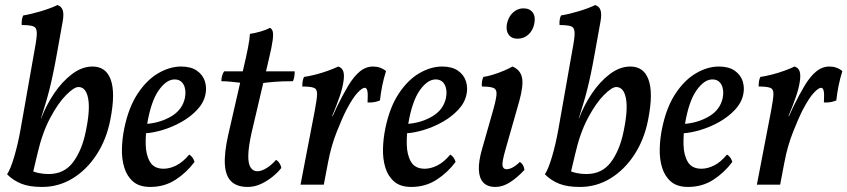

<svg xmlns="http://www.w3.org/2000/svg" viewBox="-20 -730 3350 759"><path d="M207 -710Q223 -705 228 -689.5Q233 -674 228 -646Q215 -574 206 -523.5Q197 -473 189.5 -437.5Q182 -402 175 -374.5Q168 -347 160 -320.5Q152 -294 142 -262L89 -79L145 9Q97 9 65 -3.5Q33 -16 8 -41Q22 -62 36.5 -111.5Q51 -161 61 -217L117 -534Q126 -581 125.5 -601Q125 -621 111.5 -626Q98 -631 66 -631Q65 -641 66.5 -651.5Q68 -662 72 -669Q103 -674 141.5 -685.5Q180 -697 207 -710ZM82 -4 99 -58Q114 -50 133 -46Q152 -42 172 -42Q234 -42 269 -89Q304 -136 319 -210Q337 -295 328.5 -340.5Q320 -386 290 -386Q273 -386 241.5 -354.5Q210 -323 178.5 -264Q147 -205 128 -122L109 -42L62 -49L117 -262H143Q162 -313 193.5 -360Q225 -407 264.5 -437Q304 -467 346 -467Q371 -467 389 -455Q407 -443 417 -417Q427 -391 427 -351.5Q427 -312 416 -256Q401 -179 362 -119Q323 -59 267.5 -25Q212 9 147 9Q131 9 111.5 5Q92 1 82 -4Z M574 9Q531 9 506.5 -12Q482 -33 471.5 -67Q461 -101 462 -141.5Q463 -182 471 -221Q488 -305 524 -359.5Q560 -414 605.5 -440.5Q651 -467 696 -467Q735 -467 758.5 -450.5Q782 -434 790 -408.5Q798 -383 792 -356Q785 -323 759 -295.5Q733 -268 697.5 -248Q662 -228 624 -216.5Q586 -205 554 -203L557 -240Q613 -244 657 -270Q701 -296 711 -343Q717 -374 706 -395Q695 -416 670 -416Q638 -416 607.5 -373Q577 -330 562 -241Q555 -200 556 -158.5Q557 -117 573 -90Q589 -63 627 -63Q651 -63 677 -76Q703 -89 728 -119Q736 -114 741 -107Q746 -100 749 -90Q718 -48 674 -19.5Q630 9 574 9Z M959 9Q917 9 894.5 -12.5Q872 -34 869 -79Q866 -124 882 -196L942 -458Q953 -504 960 -539.5Q967 -575 968 -596Q988 -599 1010.5 -605.5Q1033 -612 1047 -620Q1055 -616 1058 -606Q1061 -596 1058 -571.5Q1055 -547 1043 -497L974 -203Q962 -148 961.5 -115Q961 -82 971 -67.5Q981 -53 997 -53Q1014 -53 1034.5 -66Q1055 -79 1071 -98Q1079 -94 1085 -84.5Q1091 -75 1092 -66Q1079 -49 1057.5 -31.5Q1036 -14 1011 -2.5Q986 9 959 9ZM938 -402Q919 -404 897 -406.5Q875 -409 855 -409Q855 -420 858 -430.5Q861 -441 866 -448H946ZM1014 -401 1022 -448H1145Q1145 -438 1143.5 -427.5Q1142 -417 1138 -409Q1094 -409 1064 -406.5Q1034 -404 1014 -401Z M1317 -467Q1333 -462 1337.5 -446.5Q1342 -431 1337 -403Q1333 -378 1321.5 -345Q1310 -312 1293 -271H1295L1312 -308Q1335 -355 1356.5 -391Q1378 -427 1402 -447Q1426 -467 1455 -467Q1484 -467 1506 -449Q1497 -421 1491 -391Q1485 -361 1482 -333Q1473 -329 1460.5 -326.5Q1448 -324 1433 -325Q1435 -360 1432 -371.5Q1429 -383 1422 -383Q1412 -383 1393.5 -363.5Q1375 -344 1350 -297Q1334 -266 1311.5 -209.5Q1289 -153 1277 -89L1260 0H1168L1224 -291Q1233 -338 1233.5 -358Q1234 -378 1220.5 -383Q1207 -388 1175 -388Q1175 -399 1176.5 -409Q1178 -419 1182 -426Q1198 -428 1224.5 -434.5Q1251 -441 1277 -450.5Q1303 -460 1317 -467Z M1606 9Q1563 9 1538.5 -12Q1514 -33 1503.5 -67Q1493 -101 1494 -141.5Q1495 -182 1503 -221Q1520 -305 1556 -359.5Q1592 -414 1637.5 -440.5Q1683 -467 1728 -467Q1767 -467 1790.5 -450.5Q1814 -434 1822 -408.5Q1830 -383 1824 -356Q1817 -323 1791 -295.5Q1765 -268 1729.5 -248Q1694 -228 1656 -216.5Q1618 -205 1586 -203L1589 -240Q1645 -244 1689 -270Q1733 -296 1743 -343Q1749 -374 1738 -395Q1727 -416 1702 -416Q1670 -416 1639.5 -373Q1609 -330 1594 -241Q1587 -200 1588 -158.5Q1589 -117 1605 -90Q1621 -63 1659 -63Q1683 -63 1709 -76Q1735 -89 1760 -119Q1768 -114 1773 -107Q1778 -100 1781 -90Q1750 -48 1706 -19.5Q1662 9 1606 9Z M1939 9Q1906 9 1890 -9Q1874 -27 1873 -59.5Q1872 -92 1884 -135L1925 -279Q1940 -330 1942.5 -353Q1945 -376 1931.5 -382Q1918 -388 1885 -388Q1884 -399 1885.5 -408.5Q1887 -418 1891 -426Q1907 -428 1929.5 -435Q1952 -442 1973 -451Q1994 -460 2006 -467Q2037 -454 2043.5 -423.5Q2050 -393 2033 -331L1978 -138Q1964 -89 1966.5 -75Q1969 -61 1983 -61Q1993 -61 2006.5 -68Q2020 -75 2035 -90Q2043 -85 2047.5 -77Q2052 -69 2053 -58Q2024 -27 1995.5 -9Q1967 9 1939 9ZM2026 -577Q2002 -577 1990.5 -593.5Q1979 -610 1984 -636Q1990 -664 2008 -680.5Q2026 -697 2049 -697Q2074 -697 2086 -680.5Q2098 -664 2092 -636Q2087 -610 2069 -593.5Q2051 -577 2026 -577Z M2333 -710Q2349 -705 2354 -689.5Q2359 -674 2354 -646Q2341 -574 2332 -523.5Q2323 -473 2315.5 -437.5Q2308 -402 2301 -374.5Q2294 -347 2286 -320.5Q2278 -294 2268 -262L2215 -79L2271 9Q2223 9 2191 -3.5Q2159 -16 2134 -41Q2148 -62 2162.5 -111.5Q2177 -161 2187 -217L2243 -534Q2252 -581 2251.5 -601Q2251 -621 2237.5 -626Q2224 -631 2192 -631Q2191 -641 2192.5 -651.5Q2194 -662 2198 -669Q2229 -674 2267.5 -685.5Q2306 -697 2333 -710ZM2208 -4 2225 -58Q2240 -50 2259 -46Q2278 -42 2298 -42Q2360 -42 2395 -89Q2430 -136 2445 -210Q2463 -295 2454.5 -340.5Q2446 -386 2416 -386Q2399 -386 2367.5 -354.5Q2336 -323 2304.5 -264Q2273 -205 2254 -122L2235 -42L2188 -49L2243 -262H2269Q2288 -313 2319.5 -360Q2351 -407 2390.5 -437Q2430 -467 2472 -467Q2497 -467 2515 -455Q2533 -443 2543 -417Q2553 -391 2553 -351.5Q2553 -312 2542 -256Q2527 -179 2488 -119Q2449 -59 2393.5 -25Q2338 9 2273 9Q2257 9 2237.5 5Q2218 1 2208 -4Z M2700 9Q2657 9 2632.5 -12Q2608 -33 2597.5 -67Q2587 -101 2588 -141.5Q2589 -182 2597 -221Q2614 -305 2650 -359.5Q2686 -414 2731.5 -440.5Q2777 -467 2822 -467Q2861 -467 2884.5 -450.5Q2908 -434 2916 -408.5Q2924 -383 2918 -356Q2911 -323 2885 -295.5Q2859 -268 2823.5 -248Q2788 -228 2750 -216.5Q2712 -205 2680 -203L2683 -240Q2739 -244 2783 -270Q2827 -296 2837 -343Q2843 -374 2832 -395Q2821 -416 2796 -416Q2764 -416 2733.5 -373Q2703 -330 2688 -241Q2681 -200 2682 -158.5Q2683 -117 2699 -90Q2715 -63 2753 -63Q2777 -63 2803 -76Q2829 -89 2854 -119Q2862 -114 2867 -107Q2872 -100 2875 -90Q2844 -48 2800 -19.5Q2756 9 2700 9Z M3121 -467Q3137 -462 3141.5 -446.5Q3146 -431 3141 -403Q3137 -378 3125.5 -345Q3114 -312 3097 -271H3099L3116 -308Q3139 -355 3160.5 -391Q3182 -427 3206 -447Q3230 -467 3259 -467Q3288 -467 3310 -449Q3301 -421 3295 -391Q3289 -361 3286 -333Q3277 -329 3264.5 -326.5Q3252 -324 3237 -325Q3239 -360 3236 -371.5Q3233 -383 3226 -383Q3216 -383 3197.5 -363.5Q3179 -344 3154 -297Q3138 -266 3115.5 -209.5Q3093 -153 3081 -89L3064 0H2972L3028 -291Q3037 -338 3037.5 -358Q3038 -378 3024.5 -383Q3011 -388 2979 -388Q2979 -399 2980.5 -409Q2982 -419 2986 -426Q3002 -428 3028.5 -434.5Q3055 -441 3081 -450.5Q3107 -460 3121 -467Z"/></svg>

Font: Vollkorn
Style: Italic
Weight: 400
Italic angle: -11°
Designer: Friedrich Althausen
Foundry: Friedrich Althausen
Version: Version 5.001